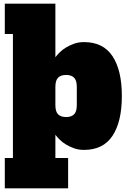

<svg xmlns="http://www.w3.org/2000/svg" viewBox="-20 -798 692 1040"><path d="M6 -778H280V-488Q289 -500 303.5 -514.5Q318 -529 338 -541Q358 -553 382 -561.5Q406 -570 435 -570Q539 -570 589.5 -493.5Q640 -417 640 -278Q640 -139 589.5 -62.5Q539 14 435 14Q406 14 382 5.5Q358 -3 338 -15Q318 -27 303.5 -41.5Q289 -56 280 -68V58H349V222H6V58H50V-614H6ZM396 -328Q396 -362 381.5 -377Q367 -392 338 -392Q309 -392 294.5 -377Q280 -362 280 -328V-228Q280 -194 294.5 -179Q309 -164 338 -164Q367 -164 381.5 -179Q396 -194 396 -228Z"/></svg>

Font: Alfa Slab One
Style: Regular
Weight: 400
Designer: JM Sole
Foundry: JM Sole
Version: Version 1.001